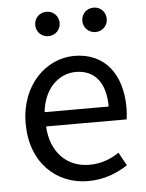

<svg xmlns="http://www.w3.org/2000/svg" viewBox="-55 -811 663 869"><g transform="rotate(-5 277.0 -377.0)"><path d="M311 13C385 13 443 -12 491 -43L458 -103C418 -76 375 -60 322 -60C219 -60 148 -134 142 -250H508C510 -263 512 -282 512 -302C512 -457 434 -557 296 -557C170 -557 51 -447 51 -271C51 -92 167 13 311 13ZM141 -315C152 -422 220 -484 297 -484C382 -484 432 -425 432 -315ZM188 -656C220 -656 244 -681 244 -711C244 -743 220 -767 188 -767C157 -767 133 -743 133 -711C133 -681 157 -656 188 -656ZM403 -656C434 -656 458 -681 458 -711C458 -743 434 -767 403 -767C371 -767 347 -743 347 -711C347 -681 371 -656 403 -656Z"/></g></svg>

Font: Noto Sans CJK KR Regular
Style: Regular
Weight: 400
Designer: Ryoko NISHIZUKA (kana & ideographs); Paul D. Hunt (Latin, Greek & Cyrillic); Wenlong ZHANG (bopomofo); Sandoll Communica
Foundry: Adobe Systems Incorporated
Version: Version 1.004;PS 1.004;hotconv 1.0.82;makeotf.lib2.5.63406